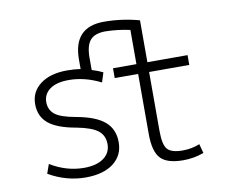

<svg xmlns="http://www.w3.org/2000/svg" viewBox="-81 -845 1162 961"><g transform="rotate(-10 500.0 -365.0)"><path d="M683.6 -454.1V-155.3Q683.6 -83 704.6 -60.5Q725.6 -38.1 781.2 -38.1Q828.1 -38.1 868.2 -54.7L880.9 -7.8Q829.1 10.7 776.4 10.7Q694.3 10.7 661.1 -24.4Q627.9 -59.6 627.9 -149.4V-454.1H508.8V-503.9H627.9V-677.7Q565.4 -691.4 503.9 -692.4Q449.2 -692.4 425.8 -665Q402.3 -637.7 402.3 -576.2V-513.7Q432.6 -504.9 458 -492.2L442.4 -443.4Q361.3 -484.4 280.3 -484.4Q217.8 -484.4 184.1 -460Q150.4 -435.5 150.4 -394.5Q150.4 -356.4 178.2 -333Q206.1 -309.6 284.2 -295.9Q382.8 -278.3 427.7 -239.7Q472.7 -201.2 472.7 -134.8Q472.7 -67.4 421.4 -28.3Q370.1 10.7 280.3 10.7Q182.6 10.7 92.8 -41L109.4 -87.9Q191.4 -38.1 280.3 -38.1Q344.7 -38.1 380.4 -64.5Q416 -90.8 416 -134.8Q416 -178.7 384.8 -203.6Q353.5 -228.5 276.4 -243.2Q180.7 -259.8 137.2 -295.9Q93.8 -332 93.8 -394.5Q93.8 -457 144 -495.1Q194.3 -533.2 280.3 -533.2Q317.4 -533.2 348.6 -528.3V-576.2Q348.6 -741.2 503.9 -741.2Q594.7 -741.2 683.6 -716.8V-503.9H887.7V-454.1Z"/></g></svg>

Font: Gen Shin Gothic Monospace Light
Style: Regular
Weight: 300
Designer: [Source Han Sans]
Ryoko NISHIZUKA  (kana & ideographs); Paul D. Hunt (Latin, Greek & Cyrillic); Wenlong ZHANG  (bopomofo
Version: Version 1.002.20150607